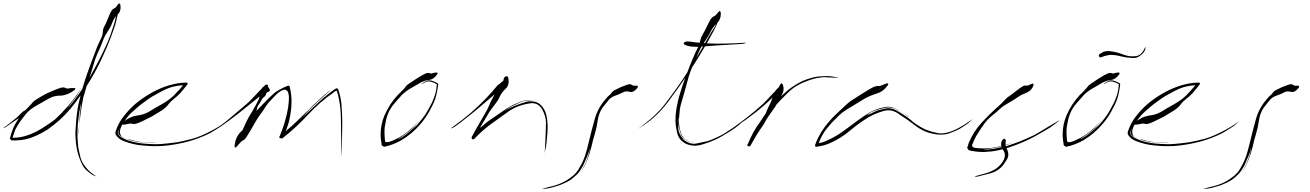

<svg xmlns="http://www.w3.org/2000/svg" viewBox="-63 -910 7867 1153"><path d="M361.3 -380.9Q390.6 -382.8 389.6 -377.9Q389.6 -372.1 381.8 -367.2Q340.8 -336.9 300.8 -335.9Q261.7 -335.9 232.4 -319.3Q194.3 -296.9 155.3 -275.4Q116.2 -253.9 91.8 -224.6Q65.4 -189.5 56.6 -178.7Q48.8 -168 29.3 -132.8Q23.4 -118.2 19.5 -105.5Q14.6 -91.8 10.7 -77.1Q4.9 -85 12.7 -83Q20.5 -81.1 23.4 -83Q43 -83 67.4 -87.9Q91.8 -92.8 124 -105.5Q147.5 -115.2 169.9 -127.9Q192.4 -140.6 213.9 -155.3Q233.4 -168 250 -179.7Q267.6 -191.4 284.2 -209Q297.9 -220.7 335 -261.7Q372.1 -301.8 406.2 -351.6Q440.4 -399.4 462.9 -440.4Q486.3 -480.5 486.3 -480.5Q487.3 -480.5 471.7 -455.1Q457 -429.7 439.5 -401.4Q424.8 -377.9 413.1 -359.4Q401.4 -339.8 399.4 -335.9Q397.5 -334 367.2 -293Q337.9 -252.9 336.9 -253.9Q335 -254.9 342.8 -259.8Q349.6 -265.6 374 -295.9Q386.7 -312.5 406.2 -338.9Q424.8 -365.2 451.2 -405.3Q485.4 -460.9 515.6 -518.6Q546.9 -576.2 573.2 -634.8Q587.9 -666 599.6 -698.2Q611.3 -730.5 621.1 -762.7Q622.1 -765.6 626 -780.3Q628.9 -795.9 633.8 -814.5Q639.6 -836.9 645.5 -856.4Q650.4 -877 651.4 -877Q651.4 -877 649.4 -854.5Q647.5 -832 633.8 -780.3Q630.9 -764.6 622.1 -740.2Q614.3 -715.8 602.5 -685.5Q581.1 -628.9 548.8 -559.6Q516.6 -490.2 477.5 -425.8Q419.9 -329.1 362.3 -259.8Q304.7 -189.5 223.6 -132.8Q182.6 -106.4 136.7 -87.9Q89.8 -68.4 40 -67.4Q35.2 -66.4 30.3 -66.4Q26.4 -66.4 22.5 -66.4Q12.7 -67.4 3.9 -67.4Q-4.9 -81.1 -4.9 -80.1Q-4.9 -80.1 -3.9 -79.1Q-1 -75.2 -3.9 -79.1Q0 -93.8 4.9 -108.4Q9.8 -124 15.6 -138.7Q25.4 -161.1 39.1 -182.6Q51.8 -203.1 66.4 -222.7Q82 -242.2 100.6 -259.8Q118.2 -277.3 125 -285.2Q135.7 -300.8 156.2 -313.5Q175.8 -326.2 214.8 -347.7Q282.2 -377.9 300.8 -382.8Q318.4 -386.7 325.2 -383.8Q330.1 -380.9 335.9 -378.9Q342.8 -377 361.3 -380.9Q361.3 -380.9 340.8 -365.2Q319.3 -350.6 305.7 -339.8Q305.7 -339.8 361.3 -380.9ZM88.9 -224.6Q76.2 -213.9 60.5 -205.1Q44.9 -197.3 30.3 -187.5Q14.6 -176.8 -1 -166Q-16.6 -155.3 -32.2 -144.5Q-36.1 -141.6 -41 -140.6Q-43 -140.6 -43 -140.6Q-43 -141.6 -34.2 -147.5Q-15.6 -161.1 2.9 -175.8Q21.5 -190.4 39.1 -205.1Q45.9 -210.9 64.5 -230.5Q81.1 -247.1 90.8 -247.1Q91.8 -247.1 92.8 -247.1Q99.6 -245.1 100.6 -241.2Q100.6 -239.3 99.6 -236.3Q95.7 -228.5 88.9 -224.6ZM639.6 -876Q649.4 -889.6 653.3 -889.6Q654.3 -889.6 655.3 -888.7Q660.2 -884.8 660.2 -877.9Q661.1 -872.1 661.1 -865.2Q661.1 -838.9 644.5 -824.2Q623 -805.7 612.3 -776.4Q605.5 -754.9 592.8 -735.4Q580.1 -715.8 568.4 -696.3Q560.5 -680.7 554.7 -665Q548.8 -648.4 542 -632.8Q529.3 -604.5 517.6 -577.1Q505.9 -549.8 498 -519.5Q485.4 -474.6 469.7 -430.7Q454.1 -385.7 442.4 -340.8Q436.5 -328.1 429.7 -284.2Q421.9 -239.3 417 -195.3Q412.1 -159.2 410.2 -132.8Q408.2 -105.5 411.1 -105.5Q410.2 -105.5 411.1 -119.1Q411.1 -133.8 412.1 -152.3Q413.1 -174.8 415 -196.3Q416 -218.8 416 -221.7Q416 -224.6 420.9 -259.8Q425.8 -294.9 425.8 -294.9Q426.8 -294.9 424.8 -289.1Q421.9 -283.2 417 -256.8Q415 -242.2 411.1 -219.7Q408.2 -197.3 404.3 -164.1Q401.4 -117.2 402.3 -88.9Q403.3 -61.5 407.2 -23.4Q413.1 1 419.9 34.2Q426.8 67.4 465.8 110.4Q485.4 129.9 502.9 140.6Q519.5 151.4 519.5 151.4Q520.5 150.4 504.9 145.5Q489.3 141.6 460.9 116.2Q441.4 103.5 423.8 63.5Q405.3 23.4 396.5 -27.3Q391.6 -55.7 390.6 -85Q389.6 -94.7 389.6 -104.5Q389.6 -124 391.6 -142.6Q395.5 -221.7 408.2 -284.2Q420.9 -345.7 441.4 -410.2Q459 -465.8 479.5 -520.5Q499 -574.2 520.5 -628.9Q528.3 -648.4 541 -672.9Q553.7 -697.3 554.7 -719.7Q554.7 -737.3 565.4 -754.9Q575.2 -773.4 581.1 -789.1Q599.6 -835.9 607.4 -846.7Q615.2 -857.4 620.1 -858.4Q623 -860.4 627.9 -862.3Q631.8 -864.3 639.6 -876Q639.6 -876 640.6 -856.4Q641.6 -835.9 642.6 -823.2Q642.6 -823.2 639.6 -876Z M698.2 -164.1Q668.9 -158.2 668.9 -164.1Q668.9 -168.9 674.8 -175.8Q716.8 -210 757.8 -215.8Q799.8 -220.7 830.1 -238.3Q871.1 -263.7 912.1 -286.1Q953.1 -309.6 982.4 -337.9Q994.1 -350.6 1006.8 -364.3Q1018.6 -377.9 1030.3 -390.6Q1034.2 -395.5 1035.2 -396.5Q1035.2 -397.5 1030.3 -397.5Q985.4 -394.5 949.2 -380.9Q914.1 -367.2 850.6 -330.1Q827.1 -315.4 805.7 -298.8Q783.2 -283.2 761.7 -264.6Q744.1 -250 727.5 -234.4Q710.9 -219.7 696.3 -199.2Q693.4 -194.3 681.6 -177.7Q669.9 -162.1 662.1 -142.6Q658.2 -131.8 657.2 -122.1Q656.2 -111.3 660.2 -102.5Q664.1 -90.8 677.7 -83Q691.4 -74.2 718.8 -71.3Q778.3 -53.7 827.1 -53.7Q876 -52.7 876 -52.7Q876 -51.8 850.6 -51.8Q826.2 -51.8 794.9 -54.7Q777.3 -55.7 760.7 -58.6Q744.1 -61.5 729.5 -65.4Q691.4 -74.2 668 -88.9Q644.5 -102.5 647.5 -114.3Q651.4 -127.9 653.3 -134.8Q655.3 -140.6 655.3 -140.6Q655.3 -140.6 653.3 -136.7Q651.4 -131.8 644.5 -114.3Q642.6 -96.7 681.6 -77.1Q719.7 -57.6 788.1 -48.8Q858.4 -42 901.4 -44.9Q943.4 -47.9 1000 -55.7Q1038.1 -62.5 1086.9 -75.2Q1135.7 -86.9 1212.9 -127.9Q1251 -148.4 1276.4 -166Q1301.8 -182.6 1301.8 -182.6Q1301.8 -182.6 1283.2 -167Q1265.6 -150.4 1217.8 -122.1Q1191.4 -104.5 1130.9 -81.1Q1070.3 -57.6 993.2 -43.9Q951.2 -36.1 907.2 -33.2Q887.7 -32.2 867.2 -32.2Q843.8 -32.2 820.3 -34.2Q790 -36.1 762.7 -40Q734.4 -44.9 709 -52.7Q696.3 -56.6 683.6 -61.5Q670.9 -66.4 659.2 -73.2Q649.4 -79.1 637.7 -92.8Q629.9 -101.6 629.9 -111.3Q629.9 -118.2 632.8 -125Q649.4 -173.8 680.7 -212.9Q710.9 -252 750 -286.1Q790 -319.3 835 -345.7Q878.9 -372.1 927.7 -389.6Q952.1 -398.4 977.5 -404.3Q1002.9 -410.2 1029.3 -413.1Q1035.2 -413.1 1041 -413.1Q1046.9 -414.1 1052.7 -414.1Q1053.7 -414.1 1055.7 -414.1Q1062.5 -415 1063.5 -410.2Q1064.5 -403.3 1059.6 -399.4Q1049.8 -386.7 1040 -375Q1030.3 -362.3 1019.5 -350.6Q1002 -332 979.5 -314.5Q957 -296.9 943.4 -276.4Q930.7 -261.7 910.2 -248Q888.7 -235.4 849.6 -210.9Q781.2 -175.8 762.7 -169.9Q744.1 -163.1 736.3 -166Q731.4 -167 724.6 -168Q718.8 -168.9 698.2 -164.1Q698.2 -164.1 718.8 -181.6Q740.2 -199.2 753.9 -211.9Q753.9 -211.9 698.2 -164.1Z M1525.4 -357.4Q1519.5 -351.6 1504.9 -338.9Q1490.2 -326.2 1485.4 -322.3Q1425.8 -273.4 1365.2 -225.6Q1303.7 -178.7 1265.6 -152.3Q1256.8 -146.5 1246.1 -142.6Q1244.1 -142.6 1244.1 -142.6Q1243.2 -142.6 1243.2 -142.6Q1244.1 -144.5 1262.7 -157.2Q1287.1 -173.8 1329.1 -210Q1371.1 -246.1 1408.2 -277.3Q1416 -283.2 1430.7 -296.9Q1444.3 -310.5 1460.9 -328.1Q1484.4 -352.5 1506.8 -376Q1528.3 -399.4 1533.2 -401.4Q1536.1 -401.4 1538.1 -401.4Q1546.9 -402.3 1546.9 -395.5Q1546.9 -392.6 1544.9 -386.7Q1537.1 -369.1 1525.4 -357.4ZM1370.1 -43Q1352.5 -20.5 1348.6 -24.4Q1345.7 -27.3 1345.7 -33.2Q1345.7 -35.2 1345.7 -37.1Q1352.5 -89.8 1383.8 -119.1Q1415 -147.5 1431.6 -177.7Q1454.1 -219.7 1486.3 -253.9Q1519.5 -288.1 1546.9 -316.4Q1580.1 -348.6 1591.8 -357.4Q1604.5 -366.2 1642.6 -385.7Q1649.4 -387.7 1655.3 -390.6Q1662.1 -393.6 1668 -396.5Q1678.7 -391.6 1675.8 -392.6Q1672.9 -393.6 1675.8 -392.6Q1678.7 -378.9 1681.6 -366.2Q1684.6 -352.5 1685.5 -339.8Q1688.5 -317.4 1687.5 -291Q1687.5 -264.6 1681.6 -227.5Q1677.7 -203.1 1671.9 -178.7Q1665 -154.3 1656.2 -130.9Q1656.2 -127.9 1655.3 -126Q1654.3 -123 1653.3 -121.1Q1649.4 -111.3 1651.4 -117.2Q1654.3 -123 1665 -132.8Q1697.3 -159.2 1727.5 -189.5Q1756.8 -218.8 1788.1 -248Q1791 -251 1807.6 -267.6Q1825.2 -284.2 1846.7 -304.7Q1872.1 -329.1 1896.5 -349.6Q1919.9 -370.1 1923.8 -367.2Q1921.9 -369.1 1899.4 -348.6Q1876 -328.1 1851.6 -304.7Q1831.1 -285.2 1814.5 -269.5Q1796.9 -252.9 1793.9 -250Q1791 -247.1 1756.8 -209Q1721.7 -171.9 1718.8 -172.9Q1719.7 -171.9 1739.3 -190.4Q1757.8 -209 1758.8 -210Q1804.7 -252.9 1850.6 -295.9Q1896.5 -338.9 1948.2 -375Q1954.1 -375 1953.1 -378.9Q1951.2 -381.8 1966.8 -377Q1982.4 -333 1987.3 -286.1Q1991.2 -239.3 1992.2 -192.4Q1992.2 -189.5 1992.2 -183.6Q1992.2 -173.8 1992.2 -155.3Q1992.2 -125 1991.2 -89.8Q1990.2 -45.9 1989.3 -7.8Q1988.3 29.3 1987.3 29.3Q1987.3 29.3 1987.3 13.7Q1987.3 -2 1986.3 -22.5Q1986.3 -47.9 1986.3 -73.2Q1985.4 -97.7 1985.4 -101.6Q1985.4 -162.1 1983.4 -224.6Q1980.5 -286.1 1965.8 -344.7Q1963.9 -352.5 1960.9 -359.4Q1958 -367.2 1956.1 -365.2Q1952.1 -362.3 1947.3 -360.4Q1942.4 -357.4 1940.4 -354.5Q1855.5 -295.9 1785.2 -219.7Q1714.8 -143.6 1633.8 -80.1Q1630.9 -77.1 1620.1 -80.1Q1609.4 -83 1617.2 -93.8Q1621.1 -103.5 1625 -113.3Q1628.9 -123 1632.8 -133.8Q1639.6 -151.4 1646.5 -174.8Q1653.3 -198.2 1659.2 -223.6Q1669.9 -270.5 1671.9 -313.5Q1673.8 -356.4 1657.2 -368.2Q1646.5 -376 1625 -364.3Q1604.5 -353.5 1571.3 -316.4Q1548.8 -294.9 1533.2 -271.5Q1518.6 -247.1 1500 -222.7Q1479.5 -194.3 1462.9 -164.1Q1446.3 -133.8 1427.7 -104.5Q1421.9 -94.7 1415 -84Q1408.2 -72.3 1397.5 -67.4Q1388.7 -63.5 1382.8 -56.6Q1376 -49.8 1370.1 -43Q1370.1 -43 1375 -69.3Q1379.9 -95.7 1382.8 -113.3Q1382.8 -113.3 1370.1 -43ZM1531.2 -389.6Q1534.2 -393.6 1537.1 -393.6Q1539.1 -393.6 1541 -392.6Q1545.9 -389.6 1548.8 -386.7Q1557.6 -374 1557.6 -367.2Q1557.6 -361.3 1550.8 -359.4Q1536.1 -355.5 1535.2 -346.7Q1533.2 -335.9 1524.4 -329.1Q1515.6 -323.2 1510.7 -314.5Q1505.9 -306.6 1502 -299.8Q1499 -292 1493.2 -285.2Q1481.4 -270.5 1478.5 -250Q1474.6 -230.5 1462.9 -215.8Q1459 -210.9 1456.1 -206.1Q1452.1 -202.1 1449.2 -196.3Q1444.3 -188.5 1427.7 -153.3Q1410.2 -117.2 1411.1 -117.2Q1413.1 -117.2 1423.8 -147.5Q1434.6 -178.7 1435.5 -183.6Q1423.8 -168 1416 -149.4Q1408.2 -129.9 1399.4 -112.3Q1393.6 -101.6 1386.7 -89.8Q1379.9 -79.1 1373 -67.4Q1369.1 -60.5 1365.2 -53.7Q1361.3 -45.9 1357.4 -39.1Q1356.4 -38.1 1351.6 -32.2Q1346.7 -27.3 1346.7 -25.4Q1348.6 -38.1 1354.5 -49.8Q1360.4 -61.5 1366.2 -73.2Q1377 -93.8 1386.7 -114.3Q1396.5 -134.8 1406.2 -156.2Q1423.8 -197.3 1448.2 -235.4Q1471.7 -273.4 1491.2 -314.5Q1494.1 -321.3 1495.1 -327.1Q1495.1 -332 1496.1 -339.8Q1496.1 -344.7 1500 -350.6Q1502.9 -355.5 1504.9 -361.3Q1511.7 -391.6 1517.6 -385.7Q1523.4 -379.9 1531.2 -389.6Q1531.2 -389.6 1538.1 -378.9Q1544.9 -369.1 1548.8 -362.3Q1548.8 -362.3 1531.2 -389.6Z M2542 -472.7Q2551.8 -474.6 2557.6 -474.6Q2563.5 -474.6 2564.5 -471.7Q2564.5 -465.8 2560.5 -460.9Q2540 -432.6 2512.7 -429.7Q2484.4 -426.8 2458 -411.1Q2430.7 -395.5 2400.4 -377.9Q2369.1 -359.4 2347.7 -336.9Q2325.2 -311.5 2318.4 -303.7Q2311.5 -295.9 2292 -272.5Q2274.4 -247.1 2264.6 -220.7Q2254.9 -195.3 2247.1 -144.5Q2245.1 -124 2246.1 -103.5Q2247.1 -83 2249 -62.5Q2250 -57.6 2258.8 -56.6Q2267.6 -55.7 2276.4 -58.6Q2289.1 -61.5 2326.2 -80.1Q2362.3 -98.6 2395.5 -127.9Q2429.7 -155.3 2451.2 -182.6Q2471.7 -210 2472.7 -210Q2472.7 -210 2450.2 -180.7Q2427.7 -150.4 2404.3 -130.9Q2360.4 -94.7 2342.8 -84Q2325.2 -74.2 2326.2 -73.2Q2324.2 -75.2 2332 -76.2Q2338.9 -77.1 2363.3 -93.8Q2376 -102.5 2394.5 -118.2Q2413.1 -133.8 2439.5 -157.2Q2472.7 -195.3 2489.3 -219.7Q2505.9 -245.1 2524.4 -281.2Q2531.2 -293 2537.1 -307.6Q2543 -321.3 2548.8 -338.9Q2553.7 -355.5 2556.6 -372.1Q2558.6 -388.7 2560.5 -405.3Q2557.6 -403.3 2550.8 -409.2Q2543.9 -414.1 2537.1 -415Q2508.8 -427.7 2488.3 -415Q2468.8 -402.3 2468.8 -405.3Q2468.8 -405.3 2472.7 -408.2Q2475.6 -411.1 2482.4 -416Q2489.3 -420.9 2503.9 -425.8Q2518.6 -430.7 2539.1 -421.9Q2544.9 -419.9 2551.8 -417Q2557.6 -414.1 2563.5 -410.2Q2565.4 -409.2 2565.4 -410.2Q2565.4 -411.1 2568.4 -405.3Q2566.4 -382.8 2561.5 -360.4Q2557.6 -338.9 2550.8 -316.4Q2537.1 -279.3 2514.6 -240.2Q2492.2 -200.2 2463.9 -167Q2436.5 -134.8 2407.2 -110.4Q2377.9 -85.9 2346.7 -67.4Q2331.1 -58.6 2315.4 -51.8Q2298.8 -43.9 2282.2 -39.1Q2272.5 -35.2 2262.7 -33.2Q2252.9 -31.2 2243.2 -28.3Q2238.3 -31.2 2244.1 -28.3Q2245.1 -27.3 2245.1 -27.3Q2245.1 -27.3 2229.5 -37.1Q2228.5 -44.9 2227.5 -52.7Q2225.6 -61.5 2224.6 -69.3Q2222.7 -86.9 2222.7 -103.5Q2222.7 -161.1 2245.1 -214.8Q2275.4 -286.1 2325.2 -338.9Q2337.9 -352.5 2351.6 -365.2Q2365.2 -378.9 2370.1 -385.7Q2377 -397.5 2392.6 -407.2Q2407.2 -417 2434.6 -435.5Q2481.4 -464.8 2495.1 -469.7Q2508.8 -473.6 2514.6 -471.7Q2517.6 -469.7 2523.4 -468.8Q2528.3 -467.8 2542 -472.7Q2542 -472.7 2529.3 -456.1Q2515.6 -439.5 2507.8 -428.7Q2507.8 -428.7 2542 -472.7Z M2967.8 -436.5Q2976.6 -453.1 2981.4 -452.1Q2982.4 -452.1 2982.4 -452.1Q2987.3 -449.2 2989.3 -442.4Q2998 -399.4 2973.6 -377Q2949.2 -354.5 2939.5 -332Q2929.7 -309.6 2915 -291Q2900.4 -272.5 2886.7 -252.9Q2874 -237.3 2865.2 -219.7Q2855.5 -202.1 2844.7 -185.5Q2828.1 -159.2 2823.2 -149.4Q2819.3 -139.6 2825.2 -145.5Q2839.8 -159.2 2855.5 -171.9Q2871.1 -184.6 2887.7 -195.3Q2925.8 -221.7 2964.8 -248Q3002.9 -274.4 3045.9 -292Q3088.9 -313.5 3128.9 -308.6Q3168.9 -304.7 3168 -300.8Q3168 -306.6 3126 -307.6Q3084 -308.6 3055.7 -293Q3001 -268.6 2985.4 -255.9Q2969.7 -243.2 2968.8 -244.1Q2969.7 -241.2 2974.6 -247.1Q2979.5 -252 3005.9 -264.6Q3019.5 -271.5 3043 -280.3Q3065.4 -289.1 3100.6 -299.8Q3152.3 -307.6 3180.7 -283.2Q3208 -258.8 3217.8 -219.7Q3224.6 -192.4 3225.6 -156.2Q3225.6 -152.3 3225.6 -147.5Q3225.6 -113.3 3219.7 -58.6Q3216.8 -28.3 3210.9 -7.8Q3205.1 13.7 3205.1 13.7Q3207 13.7 3209 -9.8Q3210.9 -32.2 3211.9 -62.5Q3213.9 -99.6 3214.8 -135.7Q3215.8 -170.9 3215.8 -175.8Q3214.8 -212.9 3192.4 -253.9Q3168.9 -293.9 3124 -290Q3044.9 -279.3 2990.2 -240.2Q2935.5 -201.2 2878.9 -160.2Q2853.5 -140.6 2829.1 -119.1Q2805.7 -97.7 2783.2 -74.2Q2778.3 -72.3 2774.4 -74.2Q2769.5 -76.2 2768.6 -85Q2784.2 -113.3 2798.8 -140.6Q2814.5 -168.9 2831.1 -196.3Q2840.8 -213.9 2851.6 -231.4Q2862.3 -249 2870.1 -267.6Q2876 -279.3 2879.9 -290Q2883.8 -300.8 2890.6 -311.5Q2904.3 -335 2915 -364.3Q2924.8 -393.6 2944.3 -413.1Q2951.2 -419.9 2957 -423.8Q2962.9 -427.7 2967.8 -436.5Q2967.8 -436.5 2969.7 -416Q2971.7 -394.5 2972.7 -380.9Q2972.7 -380.9 2967.8 -436.5ZM2963.9 -402.3Q2933.6 -366.2 2897.5 -335Q2860.4 -303.7 2825.2 -273.4Q2788.1 -241.2 2749 -210.9Q2710.9 -179.7 2670.9 -151.4Q2659.2 -143.6 2648.4 -139.6Q2645.5 -138.7 2645.5 -138.7Q2644.5 -138.7 2644.5 -138.7Q2644.5 -140.6 2667 -156.2Q2716.8 -191.4 2765.6 -233.4Q2813.5 -275.4 2855.5 -319.3Q2873 -337.9 2890.6 -357.4Q2907.2 -377 2924.8 -397.5Q2931.6 -405.3 2942.4 -409.2Q2953.1 -413.1 2959 -411.1Q2961.9 -410.2 2960.9 -427.7Q2960 -444.3 2973.6 -451.2Q2973.6 -452.1 2974.6 -452.1Q2994.1 -457 2963.9 -402.3Z M3752 -395.5Q3767.6 -396.5 3767.6 -390.6Q3767.6 -384.8 3763.7 -380.9Q3741.2 -352.5 3718.8 -358.4Q3695.3 -365.2 3678.7 -355.5Q3656.2 -343.8 3632.8 -335.9Q3609.4 -328.1 3594.7 -312.5Q3578.1 -293 3574.2 -287.1Q3569.3 -281.2 3554.7 -262.7Q3532.2 -228.5 3526.4 -186.5Q3520.5 -143.6 3508.8 -105.5Q3497.1 -67.4 3488.3 -27.3Q3478.5 11.7 3463.9 48.8Q3451.2 82 3435.5 105.5Q3419.9 128.9 3418.9 128.9Q3419.9 128.9 3435.5 103.5Q3451.2 77.1 3459 54.7Q3474.6 11.7 3476.6 -3.9Q3478.5 -19.5 3479.5 -18.6Q3477.5 -19.5 3474.6 -3.9Q3471.7 11.7 3439.5 83Q3420.9 117.2 3404.3 134.8Q3387.7 152.3 3362.3 170.9Q3343.8 182.6 3318.4 193.4Q3293.9 205.1 3248 216.8Q3224.6 222.7 3208 223.6Q3191.4 223.6 3191.4 223.6Q3191.4 223.6 3204.1 220.7Q3216.8 216.8 3245.1 210Q3253.9 209 3267.6 204.1Q3282.2 200.2 3298.8 193.4Q3331.1 180.7 3365.2 155.3Q3400.4 130.9 3419.9 91.8Q3439.5 58.6 3451.2 22.5Q3462.9 -14.6 3471.7 -52.7Q3488.3 -123 3507.8 -192.4Q3526.4 -261.7 3575.2 -316.4Q3584 -328.1 3595.7 -337.9Q3606.4 -346.7 3609.4 -352.5Q3616.2 -363.3 3628.9 -369.1Q3641.6 -375 3665 -386.7Q3708 -404.3 3717.8 -404.3Q3727.5 -404.3 3731.4 -400.4Q3734.4 -398.4 3738.3 -396.5Q3742.2 -394.5 3752 -395.5Q3752 -395.5 3740.2 -382.8Q3728.5 -370.1 3720.7 -361.3Q3720.7 -361.3 3752 -395.5Z M4244.1 -829.1Q4253.9 -842.8 4258.8 -843.8Q4259.8 -843.8 4260.7 -842.8Q4265.6 -838.9 4265.6 -832Q4266.6 -793 4242.2 -770.5Q4217.8 -748 4203.1 -716.8Q4192.4 -694.3 4178.7 -674.8Q4165 -655.3 4152.3 -634.8Q4142.6 -619.1 4135.7 -602.5Q4128.9 -585 4121.1 -568.4Q4106.4 -538.1 4093.8 -507.8Q4081.1 -477.5 4071.3 -444.3Q4064.5 -419.9 4057.6 -394.5Q4050.8 -370.1 4043.9 -344.7Q4038.1 -322.3 4030.3 -298.8Q4023.4 -276.4 4019.5 -252.9Q4017.6 -240.2 4014.6 -198.2Q4011.7 -155.3 4025.4 -114.3Q4029.3 -98.6 4037.1 -88.9Q4044.9 -78.1 4053.7 -71.3Q4071.3 -59.6 4085.9 -57.6Q4100.6 -55.7 4099.6 -56.6Q4099.6 -53.7 4082 -57.6Q4063.5 -61.5 4046.9 -75.2Q4040 -80.1 4034.2 -87.9Q4028.3 -95.7 4025.4 -105.5Q4007.8 -159.2 4009.8 -180.7Q4011.7 -202.1 4008.8 -201.2Q4008.8 -201.2 4008.8 -198.2Q4008.8 -195.3 4007.8 -180.7Q4009.8 -168 4010.7 -137.7Q4011.7 -106.4 4044.9 -68.4Q4085 -41 4117.2 -47.9Q4148.4 -53.7 4186.5 -62.5Q4212.9 -71.3 4237.3 -83Q4261.7 -93.8 4285.2 -107.4Q4319.3 -128.9 4357.4 -154.3Q4394.5 -179.7 4415 -197.3Q4377 -156.2 4319.3 -120.1Q4261.7 -84 4230.5 -70.3Q4194.3 -53.7 4149.4 -41Q4129.9 -35.2 4110.4 -35.2Q4084 -35.2 4057.6 -45.9Q4013.7 -68.4 4003.9 -110.4Q3994.1 -151.4 3993.2 -185.5Q3993.2 -221.7 3999 -256.8Q4004.9 -292 4014.6 -328.1Q4032.2 -390.6 4054.7 -450.2Q4077.1 -510.7 4102.5 -570.3Q4112.3 -593.8 4125 -618.2Q4137.7 -642.6 4142.6 -668Q4146.5 -686.5 4157.2 -704.1Q4168 -721.7 4175.8 -738.3Q4199.2 -788.1 4208 -798.8Q4216.8 -809.6 4222.7 -811.5Q4225.6 -812.5 4230.5 -814.5Q4234.4 -817.4 4244.1 -829.1Q4244.1 -829.1 4243.2 -807.6Q4242.2 -786.1 4242.2 -772.5Q4242.2 -772.5 4244.1 -829.1ZM4049.8 -658.2Q4056.6 -661.1 4065.4 -661.1Q4071.3 -661.1 4079.1 -660.2Q4097.7 -657.2 4108.4 -656.2Q4128.9 -654.3 4149.4 -652.3Q4169.9 -650.4 4190.4 -649.4Q4240.2 -646.5 4292 -648.4Q4343.8 -649.4 4393.6 -652.3Q4416 -654.3 4417 -652.3Q4417 -652.3 4414.1 -651.4Q4405.3 -647.5 4394.5 -646.5Q4354.5 -643.6 4314.5 -641.6Q4274.4 -638.7 4234.4 -636.7Q4198.2 -634.8 4159.2 -630.9Q4140.6 -628.9 4122.1 -628.9Q4102.5 -628.9 4084 -630.9Q4067.4 -632.8 4050.8 -640.6Q4042 -644.5 4043 -649.4Q4043 -653.3 4049.8 -658.2ZM4222.7 -724.6Q4188.5 -659.2 4149.4 -595.7Q4110.4 -531.2 4070.3 -469.7Q4014.6 -385.7 3949.2 -298.8Q3883.8 -211.9 3803.7 -159.2Q3786.1 -146.5 3770.5 -136.7Q3766.6 -133.8 3766.6 -133.8Q3766.6 -134.8 3802.7 -162.1Q3879.9 -219.7 3928.7 -283.2Q3976.6 -346.7 4007.8 -390.6Q4035.2 -429.7 4059.6 -467.8Q4084 -506.8 4109.4 -546.9Q4131.8 -584 4153.3 -621.1Q4174.8 -658.2 4196.3 -695.3Q4209 -718.8 4225.6 -743.2Q4241.2 -768.6 4248 -793.9Q4254.9 -803.7 4255.9 -803.7Q4256.8 -803.7 4256.8 -802.7Q4256.8 -799.8 4251 -785.2Q4238.3 -752.9 4222.7 -724.6Z M4618.2 -393.6Q4626 -412.1 4630.9 -409.2Q4635.7 -407.2 4638.7 -400.4Q4645.5 -377.9 4640.6 -361.3Q4635.7 -344.7 4627 -331.1Q4661.1 -364.3 4691.4 -385.7Q4721.7 -407.2 4756.8 -423.8Q4781.2 -434.6 4814.5 -443.4Q4847.7 -453.1 4906.2 -453.1Q4935.5 -452.1 4956.1 -446.3Q4975.6 -439.5 4975.6 -440.4Q4975.6 -439.5 4960 -442.4Q4943.4 -444.3 4907.2 -445.3Q4896.5 -447.3 4877.9 -446.3Q4860.4 -444.3 4837.9 -440.4Q4796.9 -430.7 4749 -409.2Q4700.2 -386.7 4663.1 -347.7Q4645.5 -331.1 4629.9 -314.5Q4614.3 -298.8 4600.6 -283.2Q4591.8 -266.6 4576.2 -246.1Q4561.5 -224.6 4550.8 -210Q4540 -194.3 4531.2 -177.7Q4522.5 -161.1 4511.7 -146.5Q4493.2 -120.1 4476.6 -92.8Q4460.9 -66.4 4445.3 -38.1Q4442.4 -31.2 4435.5 -31.2Q4433.6 -31.2 4430.7 -31.2Q4424.8 -33.2 4424.8 -38.1Q4424.8 -42 4428.7 -46.9Q4443.4 -82 4460.9 -115.2Q4479.5 -148.4 4502 -178.7Q4508.8 -188.5 4518.6 -204.1Q4528.3 -219.7 4535.2 -228.5Q4537.1 -234.4 4540 -241.2Q4542 -247.1 4544.9 -252.9Q4553.7 -270.5 4561.5 -287.1Q4569.3 -303.7 4575.2 -321.3Q4580.1 -333 4584 -344.7Q4587.9 -356.4 4594.7 -366.2Q4600.6 -375 4606.4 -378.9Q4613.3 -383.8 4618.2 -393.6Q4618.2 -393.6 4622.1 -374Q4626 -354.5 4628.9 -340.8Q4628.9 -340.8 4618.2 -393.6ZM4574.2 -322.3Q4526.4 -275.4 4469.7 -231.4Q4412.1 -186.5 4356.4 -150.4Q4348.6 -144.5 4340.8 -142.6Q4339.8 -141.6 4339.8 -141.6Q4338.9 -141.6 4338.9 -142.6Q4338.9 -143.6 4355.5 -154.3Q4392.6 -180.7 4427.7 -209Q4463.9 -237.3 4495.1 -264.6Q4519.5 -284.2 4554.7 -323.2Q4589.8 -362.3 4614.3 -381.8Q4615.2 -382.8 4616.2 -382.8Q4618.2 -382.8 4618.2 -381.8Q4618.2 -377.9 4604.5 -359.4Q4584 -332 4574.2 -322.3Z M5243.2 -402.3Q5260.7 -410.2 5267.6 -409.2Q5270.5 -409.2 5270.5 -408.2Q5272.5 -402.3 5266.6 -395.5Q5241.2 -360.4 5206.1 -349.6Q5169.9 -338.9 5133.8 -320.3Q5113.3 -308.6 5091.8 -294.9Q5071.3 -281.2 5050.8 -269.5Q5031.2 -258.8 5012.7 -246.1Q4994.1 -234.4 4978.5 -219.7Q4946.3 -187.5 4936.5 -177.7Q4926.8 -168 4900.4 -135.7Q4886.7 -119.1 4877.9 -102.5Q4868.2 -86.9 4860.4 -67.4Q4857.4 -59.6 4854.5 -50.8Q4851.6 -43 4848.6 -35.2Q4849.6 -33.2 4841.8 -43.9Q4834 -54.7 4839.8 -46.9Q4856.4 -50.8 4874 -54.7Q4890.6 -59.6 4906.2 -67.4Q4954.1 -88.9 4998 -120.1Q5043 -152.3 5084 -183.6Q5120.1 -210.9 5159.2 -234.4Q5199.2 -256.8 5245.1 -265.6Q5277.3 -274.4 5307.6 -260.7Q5338.9 -247.1 5355.5 -236.3Q5374 -223.6 5384.8 -215.8Q5394.5 -208 5394.5 -208Q5394.5 -205.1 5375 -221.7Q5355.5 -238.3 5326.2 -251Q5309.6 -258.8 5293 -262.7Q5275.4 -266.6 5257.8 -263.7Q5176.8 -247.1 5155.3 -227.5Q5133.8 -207 5131.8 -210.9Q5131.8 -211.9 5168.9 -229.5Q5206.1 -247.1 5210.9 -248Q5228.5 -252.9 5256.8 -258.8Q5285.2 -264.6 5318.4 -248Q5378.9 -213.9 5410.2 -186.5Q5440.4 -159.2 5489.3 -134.8Q5521.5 -120.1 5570.3 -110.4Q5619.1 -101.6 5694.3 -141.6Q5730.5 -161.1 5753.9 -178.7Q5778.3 -196.3 5778.3 -195.3Q5777.3 -196.3 5761.7 -179.7Q5745.1 -163.1 5699.2 -135.7Q5679.7 -125 5637.7 -109.4Q5595.7 -94.7 5541 -106.4Q5486.3 -116.2 5436.5 -153.3Q5387.7 -191.4 5339.8 -221.7Q5293 -257.8 5245.1 -244.1Q5197.3 -230.5 5158.2 -209Q5096.7 -172.9 5042 -126Q4986.3 -79.1 4919.9 -49.8Q4909.2 -44.9 4896.5 -41Q4884.8 -37.1 4872.1 -34.2Q4864.3 -33.2 4856.4 -31.2Q4848.6 -30.3 4840.8 -29.3Q4838.9 -27.3 4837.9 -27.3Q4835.9 -27.3 4834 -30.3Q4832 -33.2 4832 -37.1Q4832 -39.1 4832 -41Q4834 -44.9 4835.9 -49.8Q4837.9 -53.7 4838.9 -58.6Q4858.4 -104.5 4887.7 -144.5Q4918 -185.5 4953.1 -219.7Q4970.7 -237.3 4989.3 -253.9Q5006.8 -270.5 5025.4 -287.1Q5043 -303.7 5064.5 -315.4Q5085 -328.1 5105.5 -341.8Q5167 -380.9 5183.6 -387.7Q5201.2 -394.5 5208 -393.6Q5211.9 -393.6 5218.8 -393.6Q5224.6 -393.6 5243.2 -402.3Q5243.2 -402.3 5225.6 -381.8Q5209 -360.4 5197.3 -346.7Q5197.3 -346.7 5243.2 -402.3Z M6122.1 -402.3Q6133.8 -407.2 6138.7 -408.2Q6141.6 -408.2 6142.6 -406.2Q6144.5 -400.4 6142.6 -394.5Q6133.8 -375 6119.1 -363.3Q6103.5 -352.5 6084 -345.7Q6066.4 -338.9 6052.7 -329.1Q6039.1 -320.3 6023.4 -309.6Q6002 -296.9 5980.5 -284.2Q5959 -272.5 5940.4 -254.9Q5927.7 -243.2 5914.1 -231.4Q5900.4 -220.7 5886.7 -209Q5864.3 -189.5 5848.6 -168Q5833 -147.5 5807.6 -106.4Q5796.9 -90.8 5789.1 -73.2Q5781.2 -55.7 5774.4 -38.1Q5772.5 -32.2 5779.3 -27.3Q5785.2 -22.5 5793.9 -21.5Q5805.7 -19.5 5844.7 -18.6Q5882.8 -18.6 5923.8 -27.3Q5964.8 -35.2 5995.1 -45.9Q6026.4 -56.6 6026.4 -56.6Q6026.4 -55.7 5993.2 -43.9Q5960 -31.2 5932.6 -26.4Q5878.9 -15.6 5860.4 -14.6Q5840.8 -13.7 5840.8 -12.7Q5840.8 -14.6 5847.7 -12.7Q5853.5 -10.7 5880.9 -13.7Q5896.5 -14.6 5918.9 -19.5Q5941.4 -23.4 5973.6 -30.3Q6017.6 -43.9 6060.5 -60.5Q6103.5 -78.1 6145.5 -97.7Q6152.3 -101.6 6181.6 -118.2Q6210 -135.7 6239.3 -153.3Q6263.7 -167 6281.2 -177.7Q6299.8 -188.5 6299.8 -187.5Q6299.8 -187.5 6288.1 -177.7Q6275.4 -167 6245.1 -145.5Q6217.8 -127.9 6147.5 -88.9Q6076.2 -50.8 5998 -25.4Q5960 -12.7 5924.8 -5.9Q5889.6 1 5856.4 2Q5848.6 2.9 5839.8 2.9Q5832 2.9 5823.2 2Q5806.6 2 5790 -1Q5780.3 -2 5771.5 -3.9Q5762.7 -6.8 5752.9 -8.8Q5751 -13.7 5753.9 -7.8Q5756.8 -2.9 5745.1 -22.5Q5748 -29.3 5750 -37.1Q5752 -44.9 5754.9 -52.7Q5782.2 -118.2 5829.1 -169.9Q5876 -221.7 5926.8 -266.6Q5939.5 -278.3 5951.2 -289.1Q5962.9 -300.8 5974.6 -313.5Q5986.3 -326.2 6001 -335Q6015.6 -344.7 6028.3 -355.5Q6068.4 -386.7 6080.1 -392.6Q6091.8 -397.5 6096.7 -396.5Q6100.6 -395.5 6105.5 -395.5Q6110.4 -395.5 6122.1 -402.3Q6122.1 -402.3 6113.3 -383.8Q6104.5 -366.2 6098.6 -354.5Q6098.6 -354.5 6122.1 -402.3ZM5976.6 -67.4Q5977.5 -62.5 5975.6 -47.9Q5973.6 -34.2 5986.3 -9.8Q5992.2 5.9 5992.2 18.6Q5992.2 34.2 5983.4 47.9Q5966.8 72.3 5962.9 79.1Q5932.6 118.2 5883.8 130.9Q5835 143.6 5811.5 149.4Q5795.9 152.3 5792 152.3Q5790 152.3 5790 152.3Q5790 151.4 5792 150.4Q5799.8 145.5 5809.6 143.6Q5829.1 138.7 5855.5 130.9Q5881.8 124 5909.2 108.4Q5935.5 93.8 5957 63.5Q5977.5 33.2 5968.8 5.9Q5967.8 2 5959 -12.7Q5950.2 -28.3 5949.2 -37.1Q5946.3 -57.6 5959 -71.3Q5964.8 -77.1 5968.8 -77.1Q5973.6 -77.1 5976.6 -67.4Z M6637.7 -472.7Q6647.5 -474.6 6653.3 -474.6Q6659.2 -474.6 6660.2 -471.7Q6660.2 -465.8 6656.2 -460.9Q6635.7 -432.6 6608.4 -429.7Q6580.1 -426.8 6553.7 -411.1Q6526.4 -395.5 6496.1 -377.9Q6464.8 -359.4 6443.4 -336.9Q6420.9 -311.5 6414.1 -303.7Q6407.2 -295.9 6387.7 -272.5Q6370.1 -247.1 6360.4 -220.7Q6350.6 -195.3 6342.8 -144.5Q6340.8 -124 6341.8 -103.5Q6342.8 -83 6344.7 -62.5Q6345.7 -57.6 6354.5 -56.6Q6363.3 -55.7 6372.1 -58.6Q6384.8 -61.5 6421.9 -80.1Q6458 -98.6 6491.2 -127.9Q6525.4 -155.3 6546.9 -182.6Q6567.4 -210 6568.4 -210Q6568.4 -210 6545.9 -180.7Q6523.4 -150.4 6500 -130.9Q6456.1 -94.7 6438.5 -84Q6420.9 -74.2 6421.9 -73.2Q6419.9 -75.2 6427.7 -76.2Q6434.6 -77.1 6459 -93.8Q6471.7 -102.5 6490.2 -118.2Q6508.8 -133.8 6535.2 -157.2Q6568.4 -195.3 6585 -219.7Q6601.6 -245.1 6620.1 -281.2Q6627 -293 6632.8 -307.6Q6638.7 -321.3 6644.5 -338.9Q6649.4 -355.5 6652.3 -372.1Q6654.3 -388.7 6656.2 -405.3Q6653.3 -403.3 6646.5 -409.2Q6639.6 -414.1 6632.8 -415Q6604.5 -427.7 6584 -415Q6564.5 -402.3 6564.5 -405.3Q6564.5 -405.3 6568.4 -408.2Q6571.3 -411.1 6578.1 -416Q6585 -420.9 6599.6 -425.8Q6614.3 -430.7 6634.8 -421.9Q6640.6 -419.9 6647.5 -417Q6653.3 -414.1 6659.2 -410.2Q6661.1 -409.2 6661.1 -410.2Q6661.1 -411.1 6664.1 -405.3Q6662.1 -382.8 6657.2 -360.4Q6653.3 -338.9 6646.5 -316.4Q6632.8 -279.3 6610.4 -240.2Q6587.9 -200.2 6559.6 -167Q6532.2 -134.8 6502.9 -110.4Q6473.6 -85.9 6442.4 -67.4Q6426.8 -58.6 6411.1 -51.8Q6394.5 -43.9 6377.9 -39.1Q6368.2 -35.2 6358.4 -33.2Q6348.6 -31.2 6338.9 -28.3Q6334 -31.2 6339.8 -28.3Q6340.8 -27.3 6340.8 -27.3Q6340.8 -27.3 6325.2 -37.1Q6324.2 -44.9 6323.2 -52.7Q6321.3 -61.5 6320.3 -69.3Q6318.4 -86.9 6318.4 -103.5Q6318.4 -161.1 6340.8 -214.8Q6371.1 -286.1 6420.9 -338.9Q6433.6 -352.5 6447.3 -365.2Q6460.9 -378.9 6465.8 -385.7Q6472.7 -397.5 6488.3 -407.2Q6502.9 -417 6530.3 -435.5Q6577.1 -464.8 6590.8 -469.7Q6604.5 -473.6 6610.4 -471.7Q6613.3 -469.7 6619.1 -468.8Q6624 -467.8 6637.7 -472.7Q6637.7 -472.7 6625 -456.1Q6611.3 -439.5 6603.5 -428.7Q6603.5 -428.7 6637.7 -472.7ZM6536.1 -577.1Q6535.2 -578.1 6535.2 -578.1Q6536.1 -584 6555.7 -594.7Q6576.2 -606.4 6603.5 -602.5Q6641.6 -598.6 6680.7 -583Q6719.7 -567.4 6759.8 -573.2Q6778.3 -576.2 6790 -588.9Q6801.8 -601.6 6806.6 -611.3Q6814.5 -627.9 6816.4 -627.9Q6817.4 -627.9 6817.4 -627Q6817.4 -626 6816.4 -626Q6816.4 -617.2 6812.5 -608.4Q6805.7 -591.8 6783.2 -575.2Q6765.6 -561.5 6742.2 -561.5Q6736.3 -561.5 6730.5 -562.5Q6701.2 -563.5 6669.9 -571.3Q6638.7 -580.1 6609.4 -580.1Q6603.5 -581.1 6589.8 -578.1Q6576.2 -575.2 6572.3 -574.2Q6562.5 -571.3 6549.8 -566.4Q6537.1 -561.5 6536.1 -577.1Z M6777.3 -164.1Q6748 -158.2 6748 -164.1Q6748 -168.9 6753.9 -175.8Q6795.9 -210 6836.9 -215.8Q6878.9 -220.7 6909.2 -238.3Q6950.2 -263.7 6991.2 -286.1Q7032.2 -309.6 7061.5 -337.9Q7073.2 -350.6 7085.9 -364.3Q7097.7 -377.9 7109.4 -390.6Q7113.3 -395.5 7114.3 -396.5Q7114.3 -397.5 7109.4 -397.5Q7064.5 -394.5 7028.3 -380.9Q6993.2 -367.2 6929.7 -330.1Q6906.2 -315.4 6884.8 -298.8Q6862.3 -283.2 6840.8 -264.6Q6823.2 -250 6806.6 -234.4Q6790 -219.7 6775.4 -199.2Q6772.5 -194.3 6760.7 -177.7Q6749 -162.1 6741.2 -142.6Q6737.3 -131.8 6736.3 -122.1Q6735.4 -111.3 6739.3 -102.5Q6743.2 -90.8 6756.8 -83Q6770.5 -74.2 6797.9 -71.3Q6857.4 -53.7 6906.2 -53.7Q6955.1 -52.7 6955.1 -52.7Q6955.1 -51.8 6929.7 -51.8Q6905.3 -51.8 6874 -54.7Q6856.4 -55.7 6839.8 -58.6Q6823.2 -61.5 6808.6 -65.4Q6770.5 -74.2 6747.1 -88.9Q6723.6 -102.5 6726.6 -114.3Q6730.5 -127.9 6732.4 -134.8Q6734.4 -140.6 6734.4 -140.6Q6734.4 -140.6 6732.4 -136.7Q6730.5 -131.8 6723.6 -114.3Q6721.7 -96.7 6760.7 -77.1Q6798.8 -57.6 6867.2 -48.8Q6937.5 -42 6980.5 -44.9Q7022.5 -47.9 7079.1 -55.7Q7117.2 -62.5 7166 -75.2Q7214.8 -86.9 7292 -127.9Q7330.1 -148.4 7355.5 -166Q7380.9 -182.6 7380.9 -182.6Q7380.9 -182.6 7362.3 -167Q7344.7 -150.4 7296.9 -122.1Q7270.5 -104.5 7210 -81.1Q7149.4 -57.6 7072.3 -43.9Q7030.3 -36.1 6986.3 -33.2Q6966.8 -32.2 6946.3 -32.2Q6922.9 -32.2 6899.4 -34.2Q6869.1 -36.1 6841.8 -40Q6813.5 -44.9 6788.1 -52.7Q6775.4 -56.6 6762.7 -61.5Q6750 -66.4 6738.3 -73.2Q6728.5 -79.1 6716.8 -92.8Q6709 -101.6 6709 -111.3Q6709 -118.2 6711.9 -125Q6728.5 -173.8 6759.8 -212.9Q6790 -252 6829.1 -286.1Q6869.1 -319.3 6914.1 -345.7Q6958 -372.1 7006.8 -389.6Q7031.2 -398.4 7056.6 -404.3Q7082 -410.2 7108.4 -413.1Q7114.3 -413.1 7120.1 -413.1Q7126 -414.1 7131.8 -414.1Q7132.8 -414.1 7134.8 -414.1Q7141.6 -415 7142.6 -410.2Q7143.6 -403.3 7138.7 -399.4Q7128.9 -386.7 7119.1 -375Q7109.4 -362.3 7098.6 -350.6Q7081.1 -332 7058.6 -314.5Q7036.1 -296.9 7022.5 -276.4Q7009.8 -261.7 6989.3 -248Q6967.8 -235.4 6928.7 -210.9Q6860.4 -175.8 6841.8 -169.9Q6823.2 -163.1 6815.4 -166Q6810.5 -167 6803.7 -168Q6797.9 -168.9 6777.3 -164.1Q6777.3 -164.1 6797.9 -181.6Q6819.3 -199.2 6833 -211.9Q6833 -211.9 6777.3 -164.1Z M7722.7 -395.5Q7738.3 -396.5 7738.3 -390.6Q7738.3 -384.8 7734.4 -380.9Q7711.9 -352.5 7689.5 -358.4Q7666 -365.2 7649.4 -355.5Q7627 -343.8 7603.5 -335.9Q7580.1 -328.1 7565.4 -312.5Q7548.8 -293 7544.9 -287.1Q7540 -281.2 7525.4 -262.7Q7502.9 -228.5 7497.1 -186.5Q7491.2 -143.6 7479.5 -105.5Q7467.8 -67.4 7459 -27.3Q7449.2 11.7 7434.6 48.8Q7421.9 82 7406.2 105.5Q7390.6 128.9 7389.6 128.9Q7390.6 128.9 7406.2 103.5Q7421.9 77.1 7429.7 54.7Q7445.3 11.7 7447.3 -3.9Q7449.2 -19.5 7450.2 -18.6Q7448.2 -19.5 7445.3 -3.9Q7442.4 11.7 7410.2 83Q7391.6 117.2 7375 134.8Q7358.4 152.3 7333 170.9Q7314.5 182.6 7289.1 193.4Q7264.6 205.1 7218.8 216.8Q7195.3 222.7 7178.7 223.6Q7162.1 223.6 7162.1 223.6Q7162.1 223.6 7174.8 220.7Q7187.5 216.8 7215.8 210Q7224.6 209 7238.3 204.1Q7252.9 200.2 7269.5 193.4Q7301.8 180.7 7335.9 155.3Q7371.1 130.9 7390.6 91.8Q7410.2 58.6 7421.9 22.5Q7433.6 -14.6 7442.4 -52.7Q7459 -123 7478.5 -192.4Q7497.1 -261.7 7545.9 -316.4Q7554.7 -328.1 7566.4 -337.9Q7577.1 -346.7 7580.1 -352.5Q7586.9 -363.3 7599.6 -369.1Q7612.3 -375 7635.7 -386.7Q7678.7 -404.3 7688.5 -404.3Q7698.2 -404.3 7702.1 -400.4Q7705.1 -398.4 7709 -396.5Q7712.9 -394.5 7722.7 -395.5Q7722.7 -395.5 7710.9 -382.8Q7699.2 -370.1 7691.4 -361.3Q7691.4 -361.3 7722.7 -395.5Z"/></svg>

Font: Margalida Font
Style: Regular
Weight: 400
Designer: Mateu Riera. mateurierasureda@hotmail.com
Version: Version 1.0